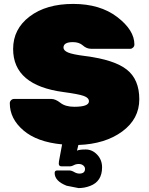

<svg xmlns="http://www.w3.org/2000/svg" viewBox="-20 -730 761 980"><path d="M30 -203Q30 -212 36.5 -218.5Q43 -225 52 -225H242Q263 -225 288.5 -205Q314 -185 359 -185Q434 -185 434 -213Q434 -231 407 -240.5Q380 -250 305 -260Q47 -294 47 -480Q47 -582 131.5 -646Q216 -710 353.5 -710Q491 -710 578.5 -643Q666 -576 666 -503Q666 -494 659.5 -487.5Q653 -481 645 -481H445Q422 -481 403 -498Q384 -515 352 -515Q304 -515 304 -487Q304 -472 327.5 -462Q351 -452 415 -444Q564 -425 627.5 -374.5Q691 -324 691 -223.5Q691 -123 604 -59Q517 5 380 10L373 39Q384 33 417.5 33Q451 33 476 59.5Q501 86 501 124Q501 196 440 219Q411 230 381 230L320 218Q259 194 259 153Q259 140 272 140H333Q345 140 358.5 148Q372 156 385 156Q414 156 414 132Q414 122 405 114.5Q396 107 382 107Q368 107 357 113Q346 119 338 119H294Q280 119 280 105Q280 101 281 93L297 7Q169 -5 99.5 -64.5Q30 -124 30 -203Z"/></svg>

Font: Rubik One
Style: Regular
Weight: 400
Designer: Hubert and Fischer with Elvire Volk Leonovitch
Foundry: Hubert and Fischer with Elvire Volk Leonovitch
Version: Version 1.001